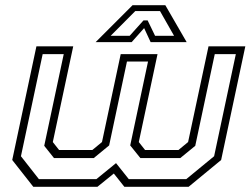

<svg xmlns="http://www.w3.org/2000/svg" viewBox="-20 -718 968 738"><path d="M120 -540H261.5L183 -172L207 -141.5H335L372 -172L444 -510H585.5L513.5 -172L537.5 -141.5H666L703 -172L781.5 -540H923L830 -103L705 0H458L417.5 -51L354.5 0H108L27 -103ZM144 -510 60.5 -117.5 129.5 -29.5H350.5L426 -91L475 -29.5H696L803 -117.5L886.5 -510H805.5L730.5 -157.5L673 -110.5H519.5L480.5 -159L549 -481.5H468L399.5 -159L340.5 -110.5H187.5L150 -157.5L225 -510ZM489.5 -698H615.5L697.5 -556H559L534 -610L486 -556H347.5ZM500 -675.5 405.5 -580.5H478.5L531.5 -639.5H547.5L576 -580.5H649L595 -675.5Z"/></svg>

Font: Tourney Expanded Light
Style: Italic
Weight: 300
Width: 7
Italic angle: -12°
Designer: Tyler Finck
Foundry: Etcetera Type Co
Version: Version 1.010; ttfautohint (v1.8.3)